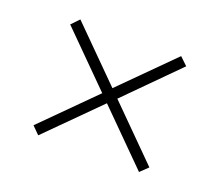

<svg xmlns="http://www.w3.org/2000/svg" viewBox="-72 -601 645 562"><g transform="rotate(20 250.0 -320.5)"><path d="M249 -297 406 -140 430 -163 273 -320 430 -478 406 -501 249 -344 92 -501 69 -477 226 -320 69 -163 92 -140Z"/></g></svg>

Font: Noto Sans Gurmukhi UI SemiCondensed ExtraLight
Style: Regular
Weight: 200
Width: 4
Designer: Jelle Bosma - Monotype Design Team
Foundry: Monotype Imaging Inc.
Version: Version 2.004